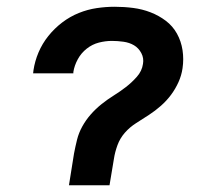

<svg xmlns="http://www.w3.org/2000/svg" viewBox="-20 -548 640 568"><path d="M304 0H184L199 -94Q203 -115 208 -135Q213 -155 223.5 -174Q234 -193 248.5 -209.5Q263 -226 280.5 -240Q298 -254 316.5 -265.5Q335 -277 352.5 -290.5Q370 -304 385 -321Q400 -338 403 -359Q406 -376 398 -391Q390 -406 376.5 -414Q363 -422 345.5 -424.5Q328 -427 311 -427Q292 -427 272.5 -422Q253 -417 236.5 -404Q220 -391 210 -372.5Q200 -354 197 -335V-331H78L79 -340Q83 -367 94 -393Q105 -419 123 -441.5Q141 -464 164 -481.5Q187 -499 213 -509.5Q239 -520 266 -524Q293 -528 319 -528Q347 -528 374 -524.5Q401 -521 425.5 -511.5Q450 -502 470.5 -486.5Q491 -471 503.5 -448.5Q516 -426 520 -399.5Q524 -373 520 -346Q517 -325 508 -305Q499 -285 486 -267.5Q473 -250 456 -235Q439 -220 420.5 -208Q402 -196 383 -184Q364 -172 349.5 -155.5Q335 -139 327.5 -118.5Q320 -98 317 -78Z"/></svg>

Font: Iosevka Extended
Style: Bold Italic
Weight: 700
Width: 7
Italic angle: -9°
Monospace: yes
Designer: Belleve Invis
Foundry: Belleve Invis
Version: Version 32.5.0; ttfautohint (v1.8.4)